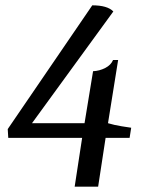

<svg xmlns="http://www.w3.org/2000/svg" viewBox="-20 -700 530 720"><path d="M11 -183 9 -216 326 -680Q383 -680 405 -657L100 -238H297L329 -433Q353 -434 374.5 -445Q396 -456 404 -475H423L385 -238Q408 -231 436 -226.5Q464 -222 472 -221L466 -183H376L348 0H260L288 -183Z"/></svg>

Font: Caladea
Style: Italic
Weight: 400
Italic angle: -9°
Designer: Carolina Giovagnoli and Andres Torresi
Foundry: Carolina Giovagnoli & Andres Torresi
Version: Version 1.001